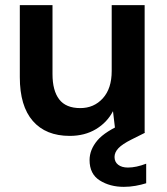

<svg xmlns="http://www.w3.org/2000/svg" viewBox="-20 -516 648 746"><path d="M251 12Q158 12 107.5 -46Q57 -104 57 -216V-496H184V-228Q184 -164 210 -130Q236 -96 292 -96Q345 -96 379.5 -134Q414 -172 414 -240V-496H542V0H429L419 -84Q396 -40 352.5 -14Q309 12 251 12ZM461 210Q407 210 367.5 185Q328 160 328 106Q328 66 358 30Q388 -6 468 -40L514 -60L543 0L491 26Q455 44 440 60Q425 76 425 94Q425 113 439 124Q453 135 477 135Q509 135 548 120V196Q529 202 506.5 206Q484 210 461 210Z"/></svg>

Font: Firefly Display
Style: Bold
Weight: 700
Designer: Colophon Foundry, Jonny Pinhorn
Foundry: Colophon Foundry
Version: Version 1.200; ttfautohint (v1.8.3)